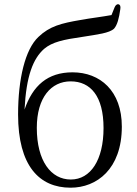

<svg xmlns="http://www.w3.org/2000/svg" viewBox="-20 -854 635 892"><path d="M308 18C429 18 546 -68 546 -266C546 -432 445 -518 317 -518C201 -518 132 -456 94 -345C102 -502 134 -582 185 -627C223 -659 274 -670 365 -683C433 -694 488 -700 510 -721C525 -738 533 -769 539 -812C541 -825 538 -832 531 -834C524 -836 516 -830 512 -819L498 -784C478 -780 454 -777 429 -773C404 -769 378 -766 353 -761C266 -746 211 -733 158 -682C97 -624 64 -488 64 -322C64 -84 162 18 308 18ZM151 -260C151 -401 218 -476 308 -476C401 -476 461 -407 461 -259C461 -111 401 -20 309 -20C217 -20 151 -106 151 -260Z"/></svg>

Font: 寒蝉锦书宋
Style: Regular
Weight: 400
Designer: 寒蝉锦书宋{Warren} 思源宋体{Ryoko NISHIZUKA 西塚涼子 (kana & ideographs); Frank Grießhammer (Latin, Greek & Cyrillic); Wenlong ZHANG 
Foundry: Adobe & ChillType
Version: Version 2.000;Glyphs 3.1.1 (3135)